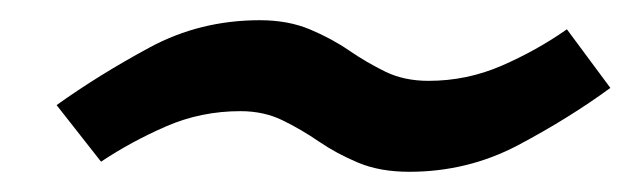

<svg xmlns="http://www.w3.org/2000/svg" viewBox="-20 -445 624 190"><path d="M36 -341Q78 -371 128 -398Q178 -425 237 -425Q265 -425 286.5 -416Q308 -407 325.5 -395Q343 -383 361.5 -374Q380 -365 404 -365Q442 -365 476.5 -380Q511 -395 541 -416L584 -358Q543 -328 493 -301.5Q443 -275 385 -275Q356 -275 334.5 -284Q313 -293 295.5 -305Q278 -317 259.5 -326Q241 -335 218 -335Q179 -335 144.5 -320Q110 -305 80 -285Z"/></svg>

Font: Epunda Sans SemiBold
Style: Italic
Weight: 600
Italic angle: -12.0243°
Designer: Simon Atzbach
Foundry: typofactur
Version: Version 2.204; ttfautohint (v1.8.4.7-5d5b)